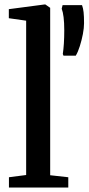

<svg xmlns="http://www.w3.org/2000/svg" viewBox="-20 -839 396 859"><path d="M97 -56V-746.5L19.5 -757.5V-798L179 -819H183L204.5 -804V-55L285.5 -46V0H20V-46ZM319 -590H264L261 -597.5Q264 -617.5 265.8 -644.5Q267.5 -671.5 267.5 -703Q267.5 -738 264.5 -762Q261.5 -786 256 -800L260 -816H347Q352 -802.5 354 -784.5Q356 -766.5 356 -735Q356 -714 350.8 -686.5Q345.5 -659 337.2 -632.8Q329 -606.5 319 -590Z"/></svg>

Font: Merriweather 36pt Medium
Style: Regular
Weight: 500
Version: Version 2.100